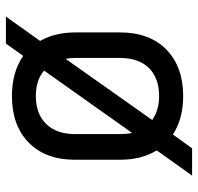

<svg xmlns="http://www.w3.org/2000/svg" viewBox="-30 -600 660 639"><g transform="rotate(90 299.5 -280.0)"><path d="M34.7 29.8 115.7 -84Q87.9 -132.8 87.4 -200.2V-350.1Q87.4 -448.2 144.5 -504.2Q201.7 -560.1 299.3 -560.1Q375 -560.1 427.2 -525.9L473.1 -589.8H564L480 -472.2Q510.7 -422.4 511.2 -351.1V-200.2Q511.2 -102.1 454.1 -46.1Q397 9.8 299.3 9.8Q219.2 9.8 165.5 -27.8L124.5 29.8ZM172.4 -200.2Q172.4 -183.1 175.3 -168.9L378.9 -457Q346.7 -480 299.3 -480Q239.3 -480 205.8 -446Q172.4 -412.1 172.4 -350.1ZM299.3 -69.8Q358.9 -69.8 392.3 -104.5Q425.8 -139.2 425.8 -200.2V-350.1Q425.8 -371.1 421.9 -390.1L214.4 -97.2Q246.1 -69.8 299.3 -69.8Z"/></g></svg>

Font: UDEV Gothic 35
Style: Regular
Weight: 400
Version: v2.1.0; ttfautohint (v1.8.4.7-5d5b-dirty) -l 6 -r 45 -G 200 